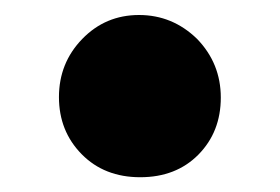

<svg xmlns="http://www.w3.org/2000/svg" viewBox="-20 -688 373 256"><path d="M242.7 -636.2Q274.4 -603.5 274.4 -557.9Q274.4 -512.2 244.6 -481.9Q214.8 -451.7 167 -451.7Q119.1 -451.7 88.9 -482.4Q58.6 -513.2 58.6 -558.6Q58.6 -604 89.6 -636Q120.6 -668 165.3 -668Q210 -668 242.7 -636.2Z"/></svg>

Font: Modak
Style: Regular
Weight: 400
Version: Version 1.036;PS Version 1.000;hotconv 1.0.79;makeotf.lib2.5